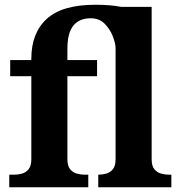

<svg xmlns="http://www.w3.org/2000/svg" viewBox="-20 -789 759 809"><path d="M19 0V-53H41Q56 -53 72.5 -57.5Q89 -62 100.5 -76Q112 -90 112 -118V-468H23V-536H112V-542Q112 -650 177 -709.5Q242 -769 382 -769Q445 -769 491 -760H619V-118Q619 -90 630.5 -76Q642 -62 659 -57.5Q676 -53 690 -53H702V0H394V-53H396Q411 -53 427.5 -57.5Q444 -62 455.5 -76Q467 -90 467 -118V-589Q466 -609 454.5 -638Q443 -667 420.5 -689.5Q398 -712 362 -712Q314 -712 289 -681Q264 -650 264 -584V-536H389V-468H264V-118Q264 -90 275.5 -76Q287 -62 304 -57.5Q321 -53 335 -53H352V0Z"/></svg>

Font: NotoSerif-Bold
Style: Regular
Weight: 700
Designer: Monotype Design Team
Foundry: Monotype Imaging Inc.
Version: Version 2.007; ttfautohint (v1.8) -l 8 -r 50 -G 200 -x 14 -D